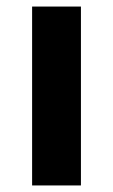

<svg xmlns="http://www.w3.org/2000/svg" viewBox="-20 -566 345 586"><path d="M227 0H78V-546H227Z"/></svg>

Font: Noto Sans Tamil
Style: Regular
Weight: 400
Designer: Jelle Bosma - Monotype Design Team
Foundry: Monotype Imaging Inc.
Version: Version 2.003